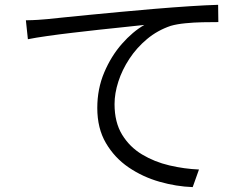

<svg xmlns="http://www.w3.org/2000/svg" viewBox="-20 -744 1040 793"><path d="M86.9 -660.2Q115.7 -660.6 137.9 -662.1Q160.2 -663.6 174.8 -665Q198.2 -667.5 243.4 -672.1Q288.6 -676.8 348.6 -682.6Q408.7 -688.5 476.8 -694.8Q544.9 -701.2 613.8 -707Q696.3 -713.9 763.9 -718.3Q831.5 -722.7 880.9 -724.1L881.8 -652.8Q852.5 -652.8 816.4 -652.1Q780.3 -651.4 745.4 -647.9Q710.4 -644.5 685.1 -637.2Q630.4 -618.7 587.4 -582.8Q544.4 -546.9 514.4 -501.2Q484.4 -455.6 468.8 -407Q453.1 -358.4 453.1 -314Q453.1 -238.8 484.4 -187.7Q515.6 -136.7 566.9 -106Q618.2 -75.2 679.7 -60.8Q741.2 -46.4 801.8 -43.9L775.9 28.8Q708 26.4 638.7 6.6Q569.3 -13.2 511.2 -52.7Q453.1 -92.3 417.5 -153.1Q381.8 -213.9 381.8 -297.9Q381.8 -377 410.4 -444.6Q439 -512.2 483.4 -562.7Q527.8 -613.3 576.2 -641.1Q543 -637.2 494.4 -632.3Q445.8 -627.4 390.1 -621.3Q334.5 -615.2 278.8 -608.6Q223.1 -602.1 175 -595.2Q127 -588.4 95.2 -582Z"/></svg>

Font: Shanggu Mono N
Style: Regular
Weight: 350
Designer: GuiWonder
Version: Version 1.021